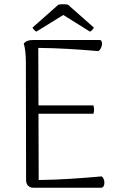

<svg xmlns="http://www.w3.org/2000/svg" viewBox="-20 -878 571 898"><path d="M150 -730 276 -808 401 -730C408 -733 417 -743 419 -749L298 -856C286 -859 265 -859 253 -856L132 -749C134 -743 144 -733 150 -730ZM455 -53C367 -45 259 -37 161 -36L160 -346H417C421 -358 421 -372 417 -385H160L159 -654C257 -653 346 -647 439 -639C457 -646 466 -691 445 -691H138C115 -691 103 -687 91 -675C98 -652 101 -622 101 -582L102 -35C102 -13 116 0 136 0H453C474 0 472 -44 455 -53Z"/></svg>

Font: Arima Koshi Light
Style: Regular
Weight: 300
Designer: Joana Correia and Natanael Gama
Foundry: NDISCOVER
Version: Version 1.019;PS 001.019;hotconv 1.0.88;makeotf.lib2.5.64775